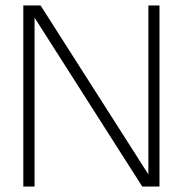

<svg xmlns="http://www.w3.org/2000/svg" viewBox="-20 -680 687 700"><path d="M104.5 -618 106 -617.5V0H65V-660H128L522 -42.5L521 -42V-660H561.5V0H498.5Z"/></svg>

Font: League Spartan Thin ExtraLight
Style: Regular
Weight: 250
Version: Version 2.002